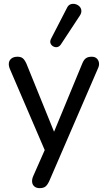

<svg xmlns="http://www.w3.org/2000/svg" viewBox="-20 -788 557 995"><path d="M185 187Q169 187 158.5 178.5Q148 170 146.5 155.5Q145 141 152 125L220 -29V9L31 -431Q24 -448 26 -462Q28 -476 39.5 -485Q51 -494 71 -494Q88 -494 98 -486Q108 -478 117 -458L274 -71H246L406 -458Q414 -478 425 -486Q436 -494 455 -494Q472 -494 481.5 -485Q491 -476 493 -462Q495 -448 487 -432L235 151Q225 172 214.5 179.5Q204 187 185 187ZM295 -557Q287 -546 276.5 -544Q266 -542 256 -547.5Q246 -553 242 -563Q238 -573 244 -586L326 -745Q333 -761 345 -765.5Q357 -770 369.5 -767Q382 -764 391 -755.5Q400 -747 401.5 -734.5Q403 -722 395 -709Z"/></svg>

Font: Nunito ExtraLight Medium
Style: Regular
Weight: 500
Version: Version 3.602